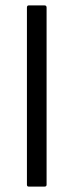

<svg xmlns="http://www.w3.org/2000/svg" viewBox="-20 -693 272 713"><path d="M153 -7Q153 0 145 0H87Q80 0 80 -7V-665Q80 -673 87 -673H145Q153 -673 153 -665Z"/></svg>

Font: Glory
Style: Regular
Weight: 400
Designer: Robert Leuschke
Foundry: Robert Leuschke
Version: Version 1.011